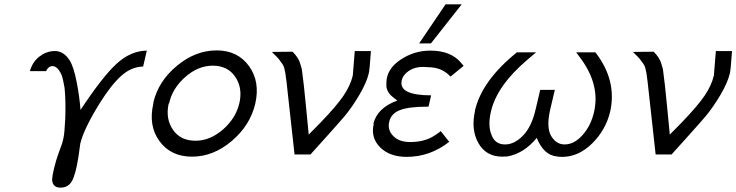

<svg xmlns="http://www.w3.org/2000/svg" viewBox="-20 -710 3375 880"><path d="M118 -384H117Q129 -426 159.5 -450Q190 -474 226 -476Q271 -479 300 -432Q318 -403 331.5 -333.5Q345 -264 349 -206Q450 -359 514.5 -418Q579 -477 653 -478L636 -405Q583 -404 537 -363.5Q491 -323 437 -237Q364 -119 348 -52L340 6Q327 89 310 119.5Q293 150 257 150Q226 150 220 123Q215 104 237 27Q244 4 252.5 -19Q261 -42 264 -50.5Q267 -59 270.5 -75.5Q274 -92 275.5 -111.5Q277 -131 279 -165Q282 -245 276 -307Q269 -349 262 -367Q244 -407 220 -407Q202 -407 191 -384Z M683 -236V-241Q706 -338 791 -408.5Q876 -479 973 -479Q1069 -479 1121 -407.5Q1173 -336 1150 -235Q1127 -136 1042.5 -64Q958 8 860 8Q763 8 711 -63Q659 -134 683 -236ZM755 -236Q754 -235 753 -235Q738 -166 772.5 -115.5Q807 -65 876 -65Q943 -65 1002 -116.5Q1061 -168 1077 -237Q1093 -306 1058.5 -357.5Q1024 -409 955 -409Q888 -409 829 -357Q770 -305 755 -236Z M1226 -472Q1242 -472 1273.5 -472.5Q1305 -473 1321 -473Q1350 -444 1357 -415L1361 -401Q1363 -396 1364 -388Q1372 -332 1382 -226.5Q1392 -121 1395 -93Q1396 -95 1402.5 -101Q1409 -107 1422.5 -121Q1436 -135 1450 -149Q1523 -225 1554.5 -271.5Q1586 -318 1597 -364Q1598 -374 1606 -476H1680Q1674 -386 1670 -373Q1660 -331 1627 -275Q1594 -219 1559 -177Q1538 -152 1475 -82Q1412 -12 1403 -2H1330L1293 -337Q1292 -342 1290.5 -355Q1289 -368 1288 -374L1283 -397Q1281 -407 1274 -417L1263 -432Q1260 -438 1247 -451Z M1693 -143 1691 -142Q1709 -216 1801 -249Q1797 -252 1791 -257Q1785 -262 1783 -263Q1756 -283 1751 -312V-332Q1752 -393 1814.5 -435.5Q1877 -478 1952 -478Q2048 -478 2094 -421L2105 -408L2045 -359L2042 -362Q2003 -402 1942 -402Q1899 -407 1870 -394Q1828 -374 1821 -340Q1814 -306 1848.5 -289.5Q1883 -273 1956 -273L1944 -221H1935Q1853 -221 1812.5 -205Q1772 -189 1764 -152Q1755 -115 1782 -87Q1809 -59 1860 -59Q1927 -59 1972 -89L1990 -101Q1992 -102 1993.5 -103.5Q1995 -105 1996 -106Q1997 -107 1998 -108Q1999 -109 2000 -109L2039 -60Q1951 9 1844 9Q1766 9 1722 -35Q1678 -79 1693 -143ZM1901 -511 2022 -690H2096L1955 -511Z M2157 -201V-204Q2189 -341 2349 -470H2437L2397 -436Q2257 -317 2230 -198Q2215 -134 2233 -91Q2249 -48 2295 -48Q2338 -48 2377.5 -89Q2417 -130 2435 -209L2456 -298H2523L2502 -209Q2483 -127 2506 -87Q2529 -48 2568 -48Q2612 -48 2650.5 -91.5Q2689 -135 2703 -198Q2730 -318 2646 -436L2621 -470H2709Q2808 -342 2777 -200Q2757 -115 2695 -53.5Q2633 8 2559 9Q2540 9 2532 7Q2472 1 2440 -78Q2382 -7 2306 7Q2302 7 2293.5 7.5Q2285 8 2280 8Q2207 7 2172.5 -54.5Q2138 -116 2157 -201Z M2881 -472Q2897 -472 2928.5 -472.5Q2960 -473 2976 -473Q3005 -444 3012 -415L3016 -401Q3018 -396 3019 -388Q3027 -332 3037 -226.5Q3047 -121 3050 -93Q3051 -95 3057.5 -101Q3064 -107 3077.5 -121Q3091 -135 3105 -149Q3178 -225 3209.5 -271.5Q3241 -318 3252 -364Q3253 -374 3261 -476H3335Q3329 -386 3325 -373Q3315 -331 3282 -275Q3249 -219 3214 -177Q3193 -152 3130 -82Q3067 -12 3058 -2H2985L2948 -337Q2947 -342 2945.5 -355Q2944 -368 2943 -374L2938 -397Q2936 -407 2929 -417L2918 -432Q2915 -438 2902 -451Z"/></svg>

Font: Coval
Style: ExtraLight Italic
Weight: 200
Foundry: Context Ltd
Version: Version 001.000